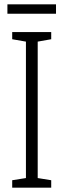

<svg xmlns="http://www.w3.org/2000/svg" viewBox="-20 -861 291 881"><path d="M237 -841H14V-798H237ZM215 0V-34L153 -44V-670L215 -681V-714H36V-681L99 -670V-44L36 -34V0Z"/></svg>

Font: Noto Sans Kannada ExtraCondensed Light
Style: Regular
Weight: 300
Width: 2
Designer: Jelle Bosma - Monotype Design Team
Foundry: Monotype Imaging Inc.
Version: Version 2.005